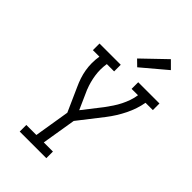

<svg xmlns="http://www.w3.org/2000/svg" viewBox="-283 -1084 1189 1189"><g transform="rotate(45 311.0 -489.5)"><path d="M133 0V-58H221L259 -291L189 -448Q177 -474 168 -501Q159 -528 154 -557Q149 -586 149 -616.5Q149 -647 154 -677H97V-735H283V-677H219Q211 -626 218.5 -576Q226 -526 244 -481V-480Q245 -478 246 -475.5Q247 -473 248 -471L300 -354L396 -477Q413 -500 429 -524Q445 -548 457.5 -573Q470 -598 479 -624Q488 -650 492 -677H436V-735H622V-677H558Q547 -615 517.5 -555Q488 -495 447 -442L323 -283L286 -58H366V0ZM366 -796 327 -834 478 -979 526 -931Z"/></g></svg>

Font: Iosevka Curly Slab LtExObl
Style: Regular
Weight: 300
Width: 7
Italic angle: -9°
Monospace: yes
Designer: Belleve Invis
Foundry: Belleve Invis
Version: Version 11.1.0; ttfautohint (v1.8.3)